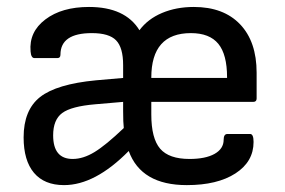

<svg xmlns="http://www.w3.org/2000/svg" viewBox="-20 -520 818 552"><path d="M164.1 12.2Q107.4 12.2 77.6 -23.2Q47.9 -58.6 47.9 -125Q47.9 -203.6 95.2 -241Q142.6 -278.3 255.9 -289.1L334 -295.9V-333Q334 -383.3 313.7 -404.1Q293.5 -424.8 244.1 -424.8Q153.8 -424.8 153.8 -362.8Q153.8 -353 145 -353H79.1Q69.3 -353 67.9 -372.1Q63 -428.2 110.4 -464.1Q157.7 -500 235.8 -500Q339.8 -500 380.9 -433.1Q404.8 -465.3 445.8 -482.7Q486.8 -500 537.1 -500Q622.6 -500 670.2 -450.2Q717.8 -400.4 717.8 -311V-236.8Q717.8 -227.1 708 -227.1H415V-190.9Q415 -122.1 440.4 -92.5Q465.8 -63 524.9 -63Q570.8 -63 596.9 -77.6Q623 -92.3 623 -118.2Q623 -134.8 633.8 -134.8H699.2Q709 -134.8 709 -111.8Q709 -55.2 657 -21.5Q605 12.2 517.1 12.2Q385.7 12.2 350.1 -85.9Q253.4 12.2 164.1 12.2ZM415 -295.9H632.8V-297.9Q632.8 -363.3 607.7 -394Q582.5 -424.8 528.8 -424.8Q415 -424.8 415 -296.9ZM189 -63Q219.2 -63 251.7 -82.8Q284.2 -102.5 335.9 -151.9Q334 -167 334 -201.2V-227.1L253.9 -220.2Q185.1 -214.4 158.9 -195.1Q132.8 -175.8 132.8 -130.9Q132.8 -63 189 -63Z"/></svg>

Font: Sofia Sans
Style: Regular
Weight: 400
Designer: Botio Nikoltchev, Ani Petrova
Foundry: lettersoup
Version: Version 4.100